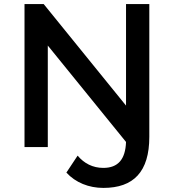

<svg xmlns="http://www.w3.org/2000/svg" viewBox="-20 -720 851 940"><path d="M486 200C634 200 711 121 711 -50V-700H597V-203L194 -700H100V0H214V-497L597 -25C594 60 558 102 486 102C434 102 392 80 360 42L305 125C350 174 415 200 486 200Z"/></svg>

Font: Montserrat-Alt1 SemBd
Style: Regular
Weight: 600
Designer: Differentunic
Foundry: Differentunic
Version: Version 7.222